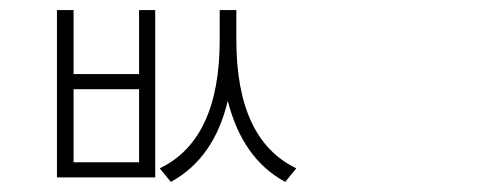

<svg xmlns="http://www.w3.org/2000/svg" viewBox="-20 -757 960 381"><path d="M256 -435V-580H126V-435ZM256 -610V-737H288V-405H93V-737H126V-610ZM449 -737V-678Q449 -480 568 -423L546 -396Q461 -442 432 -557Q405 -443 319 -396L297 -423Q416 -480 416 -678V-737Z"/></svg>

Font: Noto Sans Korean Thin
Style: Regular
Weight: 250
Designer: Ryoko NISHIZUKA  (kana & ideographs); Paul D. Hunt (Latin, Greek & Cyrillic); Wenlong ZHANG  (bopomofo); Sandoll Communi
Foundry: Adobe Systems Incorporated
Version: Version 1.0001;PS 1;hotconv 1.0.78;makeotf.lib2.5.61930